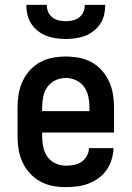

<svg xmlns="http://www.w3.org/2000/svg" viewBox="-20 -760 540 788"><path d="M250 8Q223 8 196 3Q169 -2 145 -15.5Q121 -29 102.5 -49Q84 -69 72.5 -94Q61 -119 56.5 -146Q52 -173 52 -200V-320Q52 -347 56.5 -374Q61 -401 72.5 -426Q84 -451 102.5 -471.5Q121 -492 145 -505Q169 -518 196 -523Q223 -528 250 -528Q277 -528 304 -523Q331 -518 355 -505Q379 -492 397.5 -471.5Q416 -451 427.5 -426Q439 -401 443.5 -374Q448 -347 448 -320V-216H153V-200Q153 -178 157.5 -156.5Q162 -135 174.5 -117Q187 -99 207.5 -89.5Q228 -80 250 -80Q266 -80 283 -83Q300 -86 314 -95.5Q328 -105 336.5 -120Q345 -135 345 -152H446Q445 -128 438 -105Q431 -82 417.5 -62.5Q404 -43 384.5 -29Q365 -15 343 -6.5Q321 2 297 5Q273 8 250 8ZM347 -304V-320Q347 -342 342.5 -363.5Q338 -385 325.5 -403Q313 -421 292.5 -430.5Q272 -440 250 -440Q228 -440 207.5 -430.5Q187 -421 174.5 -403Q162 -385 157.5 -363.5Q153 -342 153 -320V-304ZM250 -600Q230 -600 209.5 -603Q189 -606 170.5 -613Q152 -620 135.5 -633Q119 -646 108 -663Q97 -680 92.5 -700Q88 -720 88 -740H172Q172 -725 177.5 -711.5Q183 -698 194.5 -689Q206 -680 220.5 -676.5Q235 -673 250 -673Q265 -673 279.5 -676.5Q294 -680 305.5 -689Q317 -698 322.5 -711.5Q328 -725 328 -740H412Q412 -720 407.5 -700Q403 -680 392 -663Q381 -646 364.5 -633Q348 -620 329.5 -613Q311 -606 290.5 -603Q270 -600 250 -600Z"/></svg>

Font: Iosevka Term Semibold
Style: Regular
Weight: 600
Monospace: yes
Designer: Belleve Invis
Foundry: Belleve Invis
Version: Version 31.4.0